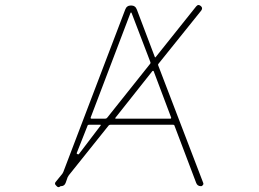

<svg xmlns="http://www.w3.org/2000/svg" viewBox="-20 -773 1040 772"><path d="M207 -25.4Q201.2 -30.3 201.2 -35.2Q201.2 -39.1 205.1 -43L230.5 -74.2Q232.4 -77.1 234.4 -81.1L483.4 -734.4Q489.3 -751 506.8 -751Q524.4 -751 530.3 -734.4L602.5 -543.9Q602.5 -543 604 -542.5Q605.5 -542 606.4 -543.9L768.6 -747.1Q773.4 -752.9 778.3 -752.9Q782.2 -752.9 787.1 -749Q796.9 -741.2 789.1 -730.5L617.2 -516.6Q614.3 -513.7 616.2 -509.8L796.9 -38.1Q797.9 -36.1 797.9 -34.2Q797.9 -31.2 795.9 -29.3Q793 -24.4 788.1 -24.4Q773.4 -24.4 768.6 -38.1L681.6 -267.6Q680.7 -271.5 675.8 -271.5H424.8Q419.9 -271.5 417 -268.6L256.8 -68.4Q253.9 -64.5 252 -60.5L244.1 -38.1Q239.3 -24.4 224.6 -24.4H223.6Q222.7 -24.4 221.7 -23.4Q218.8 -20.5 215.8 -20.5Q212.9 -20.5 210 -22.5ZM289.1 -159.2Q287.1 -155.3 291 -153.3H292Q293 -152.3 293.9 -152.3Q296.9 -152.3 297.9 -154.3L384.8 -268.6Q386.7 -271.5 382.8 -271.5H337.9Q333 -271.5 332 -267.6ZM444.3 -299.8Q441.4 -295.9 446.3 -295.9H665Q668.9 -295.9 668 -300.8L597.7 -487.3Q596.7 -488.3 595.2 -488.3Q593.8 -488.3 592.8 -487.3ZM344.7 -300.8Q343.8 -295.9 347.7 -295.9H403.3Q408.2 -295.9 411.1 -299.8L583 -515.6Q585 -517.6 585 -519.5Q585 -521.5 585 -522.5L508.8 -721.7Q507.8 -722.7 506.8 -722.7Q505.9 -722.7 504.9 -721.7Z"/></svg>

Font: Rounded-X Mgen+ 1mn thin
Style: Regular
Weight: 100
Designer: [Source Han Sans]
Ryoko NISHIZUKA  (kana & ideographs); Paul D. Hunt (Latin, Greek & Cyrillic); Wenlong ZHANG  (bopomofo
Version: Version 1.059.20150602